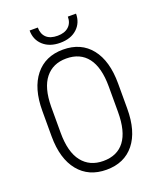

<svg xmlns="http://www.w3.org/2000/svg" viewBox="-161 -987 913 1097"><g transform="rotate(-20 295.0 -439.0)"><path d="M524.9 -278.3Q524.9 -140.6 464.6 -65.4Q404.3 9.8 295.4 9.8Q187.5 9.8 126.2 -65.4Q64.9 -140.6 64.5 -276.9V-431.6Q64.5 -568.8 125.5 -644.8Q186.5 -720.7 294.4 -720.7Q403.8 -720.7 464.4 -644.5Q524.9 -568.4 524.9 -430.2ZM468.8 -432.6Q468.8 -549.3 423.8 -607.9Q378.9 -666.5 294.4 -666.5Q212.9 -666.5 167 -609.1Q121.1 -551.8 120.1 -437.5V-278.3Q120.1 -161.1 166.5 -102.3Q212.9 -43.5 295.4 -43.5Q380.4 -43.5 424.6 -102.1Q468.8 -160.6 468.8 -278.3ZM435.5 -888.2Q435.5 -832.5 397.5 -797.4Q359.4 -762.2 294.4 -762.2Q230.5 -762.2 191.9 -797.1Q153.3 -832 153.3 -888.2H203.1Q203.1 -849.1 226.3 -827.1Q249.5 -805.2 294.4 -805.2Q336.9 -805.2 361.3 -827.1Q385.7 -849.1 385.7 -888.2Z"/></g></svg>

Font: Roboto Condensed Light
Style: Regular
Weight: 300
Designer: Google
Version: Version 2.134; 2016